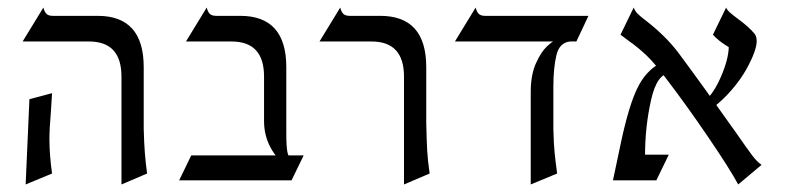

<svg xmlns="http://www.w3.org/2000/svg" viewBox="-20 -476 2081 509"><path d="M361 -298V-134Q362 -97 364 -71Q366 -45 370 -16L302 13V-273Q302 -366 216 -366H40L95 -456Q98 -444 103.5 -439Q109 -434 120 -434H239Q361 -434 361 -298ZM115 -181Q111 -133 111 -108Q111 -66 118 -16L48 13L58 -213L118 -229Z M739 -298V-121Q739 -88 742 -72.5Q745 -57 757 -53L747 -28Q680 -80 680 -155V-273Q680 -366 594 -366H473L528 -456Q531 -444 536.5 -439Q542 -434 553 -434H617Q739 -434 739 -298ZM785 -64 753 2H455L487 -64Z M1110 -298V-151Q1111 -104 1112.5 -77Q1114 -50 1119 -16L1051 13V-273Q1051 -366 965 -366H827L882 -456Q885 -444 890.5 -439Q896 -434 907 -434H988Q1110 -434 1110 -298Z M1452 -368H1491V-366Q1463 -363 1455 -329.5Q1447 -296 1447 -246V-133Q1448 -93 1450.5 -69Q1453 -45 1457 -16L1387 13V-232Q1387 -277 1400.5 -307.5Q1414 -338 1430 -353Q1446 -368 1452 -368ZM1266 -434H1540L1508 -366H1186L1241 -456Q1244 -444 1249.5 -439Q1255 -434 1266 -434Z M1930 -126Q1962 -80 1974.5 -63.5Q1987 -47 1999 -39L1937 13Q1915 -28 1857.5 -112.5Q1800 -197 1748 -265Q1717 -307 1694.5 -328.5Q1672 -350 1645 -369L1625 -384L1660 -456Q1663 -447 1670.5 -439.5Q1678 -432 1694 -420Q1744 -381 1777 -338Q1844 -248 1930 -126ZM1729 -308 1757 -282Q1722 -282 1706 -211Q1690 -140 1690 -63Q1690 -39 1691 -31L1605 2L1627 -102Q1647 -195 1669 -241Q1691 -287 1729 -308ZM1912 -351Q1885 -367 1870 -384L1905 -456Q1907 -450 1915.5 -442.5Q1924 -435 1935 -427Q1964 -406 1980 -387Q1986 -380 1986 -367Q1986 -342 1959 -293Q1944 -266 1920 -238Q1896 -210 1868 -189L1846 -206Q1871 -226 1891 -272Q1911 -318 1912 -351ZM1753 -66 1720 2H1605L1637 -66Z"/></svg>

Font: BellefairVN
Style: Regular
Weight: 400
Designer: Nick Shinn, Liron Lavi Turkenic
Foundry: Shinntype
Version: Version 1.003